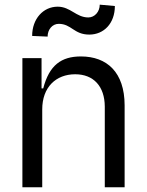

<svg xmlns="http://www.w3.org/2000/svg" viewBox="-20 -791 621 811"><path d="M181.1 -636.4C181.1 -666.2 201 -690.3 228 -690.3C282 -690.3 291.9 -644.9 357.2 -644.9C418.3 -644.9 465.2 -691.8 465.2 -765.6L401.3 -771.3C401.3 -741.5 380 -717.3 353 -717.3C301.8 -717.3 277.7 -762.8 223.7 -762.8C162.6 -762.8 115.8 -711.6 115.8 -639.2ZM158.4 -328.1C158 -423.3 217 -477.3 297.6 -477.3C375 -477.3 422.2 -426.5 422.6 -340.9V0H506.4V-346.6C506 -485.8 431.8 -552.6 321.7 -552.6C239 -552.6 187.9 -515.6 162.6 -417.6H155.5V-545.5H74.6V0H158.4Z"/></svg>

Font: Riot Sans 2.0
Style: Regular
Weight: 400
Designer: Rasmus Andersson
Foundry: rsms
Version: Version 3.006;hotconv 1.0.109;makeotfexe 2.5.65596